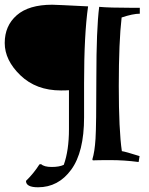

<svg xmlns="http://www.w3.org/2000/svg" viewBox="-25 -678 633 813"><path d="M348 -651Q331 -532 331 -325V-181Q331 -34 276.5 40.5Q222 115 136 115Q85 115 85 88Q118 56 142 18L149 17Q162 29 194 29Q226 29 245 20Q267 -41 267 -131V-296Q255 -295 233 -295Q128 -295 61.5 -359Q-5 -423 -5 -496Q-5 -569 46 -613.5Q97 -658 196 -658Q210 -658 348 -651ZM395 -649Q438 -645 531 -645H567V-620Q538 -620 490 -604Q478 -502 478 -314Q478 -126 491 -38Q506 -36 566 -17L562 8Q501 0 444.5 0Q388 0 368 1L366 -3Q376 -35 379.5 -90.5Q383 -146 383 -350.5Q383 -555 395 -649Z"/></svg>

Font: Almendra SC
Style: Bold
Weight: 700
Designer: Ana Sanfelippo
Foundry: Ana Sanfelippo
Version: Version 1.003